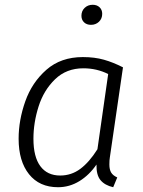

<svg xmlns="http://www.w3.org/2000/svg" viewBox="-20 -773 600 804"><path d="M495 -491 440 -114Q438 -103 438 -84Q438 -63 445.5 -50.5Q453 -38 471 -30L454 11Q419 3 401 -18.5Q383 -40 384 -84Q354 -40 312.5 -14.5Q271 11 223 11Q145 11 101.5 -43.5Q58 -98 58 -192Q58 -270 86 -349Q114 -428 174.5 -481Q235 -534 327 -534Q376 -534 415 -523Q454 -512 495 -491ZM120 -192Q120 -116 149 -77Q178 -38 232 -38Q279 -38 316.5 -66Q354 -94 388 -148L433 -463Q385 -487 329 -487Q258 -487 210.5 -441Q163 -395 141.5 -327Q120 -259 120 -192ZM321 -707Q321 -727 334.5 -740Q348 -753 368 -753Q386 -753 397 -742.5Q408 -732 408 -715Q408 -695 394.5 -682Q381 -669 361 -669Q343 -669 332 -679.5Q321 -690 321 -707Z"/></svg>

Font: Fira Sans Light
Style: Italic
Weight: 300
Italic angle: -8°
Designer: bBox Type GmbH & Carrois Corporate GbR & Edenspiekermann AG
Foundry: bBox Type GmbH & Carrois Corporate GbR & Edenspiekermann AG
Version: Version 4.301